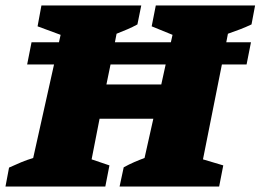

<svg xmlns="http://www.w3.org/2000/svg" viewBox="-45 -680 950 700"><path d="M-25 0 -12 -69Q12 -80 32.5 -88.5Q53 -97 76 -104L152 -445H54L70 -526H170L176 -553L92 -584L106 -660H470L456 -591Q438 -581 419 -573Q400 -565 380 -557L374 -526H578L584 -553L508 -584L523 -660H885L872 -591Q851 -581 830 -573Q809 -565 786 -557L780 -526H870L854 -445H764L695 -99L769 -77L754 0H391L406 -70Q426 -81 444.5 -89Q463 -97 482 -104L514 -247H318L289 -99L354 -77L339 0ZM343 -372H543L559 -445H358Z"/></svg>

Font: Piazzolla SC Black
Style: Italic
Weight: 900
Italic angle: -11.3°
Designer: Juan Pablo del Peral
Foundry: Huerta Tipografica
Version: Version 1.330